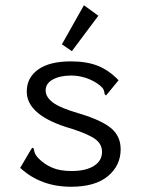

<svg xmlns="http://www.w3.org/2000/svg" viewBox="-20 -702 540 732"><path d="M57 -62 97 -130 103 -139 109 -135Q109 -133 110.5 -126Q112 -119 116 -112Q120 -105 127 -98Q150 -75 179.5 -62.5Q209 -50 253 -50Q307 -50 338 -69.5Q369 -89 369 -123Q369 -152 344 -171Q319 -190 254 -211Q82 -260 82 -353Q82 -406 125.5 -437Q169 -468 250 -468Q312 -468 354.5 -450.5Q397 -433 432 -396L391 -346L384 -338L379 -343Q378 -354 374.5 -361Q371 -368 360 -377Q337 -395 308.5 -404.5Q280 -414 252 -414Q209 -414 181.5 -399Q154 -384 154 -357Q154 -332 182 -311Q210 -290 283 -269Q369 -243 404.5 -212.5Q440 -182 440 -133Q440 -71 391.5 -30.5Q343 10 251 10Q135 10 57 -62ZM216 -533 300 -682 355 -642 254 -507Z"/></svg>

Font: Vazir Code FD
Style: Code-FD
Weight: 400
Foundry: DejaVu fonts team - Redesigned by Saber Rastikerdar
Version: Version 1.1.2